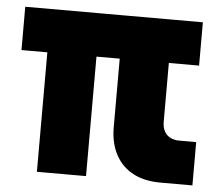

<svg xmlns="http://www.w3.org/2000/svg" viewBox="-45 -609 740 658"><g transform="rotate(5 325.0 -280.0)"><path d="M530 0Q474 0 435 -21Q396 -42 375 -81.5Q354 -121 354 -176V-560H523V-209Q523 -189 530.5 -175.5Q538 -162 551.5 -155.5Q565 -149 580 -149H640V0ZM105 0V-560H274V0ZM16 -411V-560H627V-411Z"/></g></svg>

Font: Azeret Mono ExtraBold
Style: Regular
Weight: 800
Designer: Martin Vácha
Foundry: Displaay
Version: Version 1.002